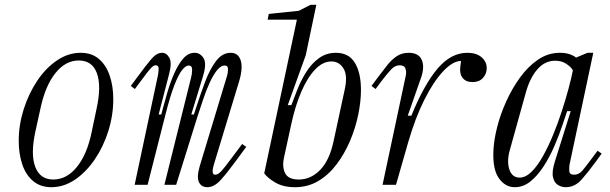

<svg xmlns="http://www.w3.org/2000/svg" viewBox="-20 -770 2540 800"><path d="M194 10Q148 10 117.5 -16Q87 -42 72.5 -86Q58 -130 58 -183Q58 -249 78.5 -314Q99 -379 134.5 -432.5Q170 -486 217 -518Q264 -550 316 -550Q362 -550 392 -524.5Q422 -499 437 -455Q452 -411 452 -357Q452 -290 431.5 -224.5Q411 -159 375 -106Q339 -53 292.5 -21.5Q246 10 194 10ZM202 -22Q258 -22 300.5 -74.5Q343 -127 362 -220L383 -320Q403 -413 383.5 -465.5Q364 -518 308 -518Q253 -518 211 -465.5Q169 -413 149 -320L127 -220Q107 -127 127 -74.5Q147 -22 202 -22Z M844 10Q819 10 809 -11Q799 -32 812 -77L923 -444Q926 -452 928.5 -464.5Q931 -477 929.5 -487Q928 -497 916 -497Q900 -497 884 -477Q868 -457 853.5 -425Q839 -393 826.5 -356Q814 -319 803 -285L714 0H665L776 -446Q780 -460 780.5 -478.5Q781 -497 766 -497Q754 -497 739 -478.5Q724 -460 706.5 -415Q689 -370 669 -291L595 0H541L638 -456Q641 -470 641 -484Q641 -498 628 -498Q620 -498 609 -486.5Q598 -475 568 -434L542 -399L525 -412L548 -443Q589 -499 611 -524.5Q633 -550 655 -550Q674 -550 685.5 -529.5Q697 -509 685 -463L641 -293H652L658 -316Q666 -346 677.5 -385.5Q689 -425 705.5 -463Q722 -501 743 -525.5Q764 -550 791 -550Q814 -550 828 -528Q842 -506 826 -453L777 -293H788L795 -315Q814 -374 834 -427.5Q854 -481 880 -515.5Q906 -550 941 -550Q973 -550 983 -518Q993 -486 976 -430L871 -84Q870 -80 867.5 -70Q865 -60 866.5 -51Q868 -42 877 -42Q889 -42 904 -59Q919 -76 941 -106L989 -170L1006 -158L961 -97Q926 -49 899 -19.5Q872 10 844 10Z M1209 10Q1160 10 1127 -9.5Q1094 -29 1081 -48L1217 -688H1095L1100 -712L1225 -725L1274 -750H1298L1254 -540L1179 -332H1194Q1205 -362 1220 -399.5Q1235 -437 1257 -471.5Q1279 -506 1309.5 -528Q1340 -550 1380 -550Q1433 -550 1458.5 -508.5Q1484 -467 1484 -395Q1484 -347 1472.5 -291.5Q1461 -236 1438.5 -183Q1416 -130 1383 -86Q1350 -42 1306.5 -16Q1263 10 1209 10ZM1225 -22Q1275 -22 1314 -62Q1353 -102 1370 -182L1417 -400Q1429 -456 1411 -485Q1393 -514 1361 -514Q1325 -514 1293 -480.5Q1261 -447 1235.5 -388Q1210 -329 1193 -250L1163 -112Q1155 -75 1168 -48.5Q1181 -22 1225 -22Z M1574 0 1671 -456Q1674 -470 1669.5 -484Q1665 -498 1645 -498Q1626 -498 1610 -481Q1594 -464 1571 -434L1545 -399L1528 -412L1551 -443Q1573 -472 1592 -496.5Q1611 -521 1632.5 -535.5Q1654 -550 1683 -550Q1724 -550 1737 -521Q1750 -492 1735 -448L1679 -288H1694Q1747 -418 1803 -484Q1859 -550 1927 -550Q1965 -550 1986.5 -531.5Q2008 -513 2008 -486Q2008 -463 1992.5 -445.5Q1977 -428 1949 -428Q1921 -428 1907.5 -445.5Q1894 -463 1898 -493L1901 -516Q1867 -516 1826.5 -473Q1786 -430 1748 -354Q1710 -278 1681 -178L1630 0Z M2125 10Q2085 10 2058.5 -27.5Q2032 -65 2036 -144Q2038 -187 2051.5 -240.5Q2065 -294 2089.5 -348Q2114 -402 2147.5 -448Q2181 -494 2222.5 -522Q2264 -550 2313 -550Q2338 -550 2355.5 -543.5Q2373 -537 2380 -530L2428 -550H2452L2353 -84Q2351 -73 2352 -57.5Q2353 -42 2372 -42Q2392 -42 2406.5 -59Q2421 -76 2443 -106L2470 -142L2487 -130L2463 -97Q2431 -53 2403 -21.5Q2375 10 2337 10Q2320 10 2304.5 0.5Q2289 -9 2284 -32.5Q2279 -56 2292 -97L2358 -307H2343L2325 -253Q2310 -208 2290 -161.5Q2270 -115 2244.5 -76Q2219 -37 2189.5 -13.5Q2160 10 2125 10ZM2145 -30Q2170 -30 2194.5 -54Q2219 -78 2241.5 -118Q2264 -158 2284 -206.5Q2304 -255 2320.5 -305.5Q2337 -356 2349 -401Q2361 -446 2367 -477Q2360 -490 2340.5 -503.5Q2321 -517 2293 -517Q2250 -517 2218.5 -480.5Q2187 -444 2170 -381L2104 -144Q2091 -97 2102.5 -63.5Q2114 -30 2145 -30Z"/></svg>

Font: Xanh Mono
Style: Italic
Weight: 400
Italic angle: -12°
Monospace: yes
Designer: Lam Bao, Duy Dao
Foundry: Yellow Type Foundry
Version: Version 3.101; ttfautohint (v1.8.3)